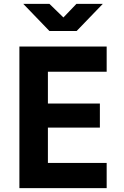

<svg xmlns="http://www.w3.org/2000/svg" viewBox="-20 -970 640 990"><path d="M80 0V-730H530V-600H227V-436H495V-312H227V-130H530V0ZM235 -810 100 -950H235L307 -880L374 -950H510L375 -810Z"/></svg>

Font: JetBrains Mono NL ExtraBold
Style: Regular
Weight: 800
Designer: Philipp Nurullin, Konstantin Bulenkov
Foundry: JetBrains
Version: Version 2.304; ttfautohint (v1.8.4.7-5d5b)